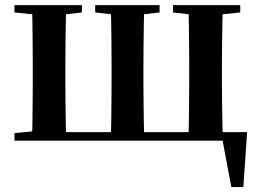

<svg xmlns="http://www.w3.org/2000/svg" viewBox="-20 -556 1033 759"><path d="M105.9 0Q107.6 -25.5 108.1 -67.4Q108.6 -109.4 109.1 -154.7Q109.6 -200 109.6 -234.8V-301.2Q109.6 -335.7 109.1 -381Q108.6 -426.4 108.1 -468.7Q107.6 -511 105.9 -535.7H241.7Q240.7 -511 240.1 -468.7Q239.4 -426.4 238.9 -381Q238.4 -335.7 238.4 -301.2V-234.8Q238.4 -200 238.9 -154.7Q239.4 -109.4 240.1 -67.4Q240.7 -25.5 241.7 0ZM417.4 0Q419.1 -25.5 419.6 -67.4Q420.1 -109.4 420.6 -154.7Q421.1 -200 421.1 -234.8V-301.2Q421.1 -335.7 420.6 -381Q420.1 -426.4 419.6 -468.7Q419.1 -511 417.4 -535.7H550.3Q549.3 -511 548.7 -468.7Q548 -426.4 547.5 -381Q547 -335.7 547 -301.2V-234.8Q547 -200 547.5 -154.7Q548 -109.4 548.7 -67.4Q549.3 -25.5 550.3 0ZM725 0Q726 -25.5 726.5 -67.4Q727 -109.4 727.5 -154.7Q728 -200 728 -234.8V-301.2Q728 -335.7 727.5 -381Q727 -426.4 726.5 -468.7Q726 -511 725 -535.7H861Q860 -511 859.2 -468.7Q858.3 -426.4 857.8 -381Q857.3 -335.7 857.3 -301.2V-234.8Q857.3 -200 857.8 -154.7Q858.3 -109.4 859.2 -67.4Q860 -25.5 861 0ZM894.4 183.5 853.9 -32.6 905.3 0H176.9V-33.6H957L942 183.5ZM37.2 -506.8V-535.7H303.7V-506.8L207.1 -495.5H147ZM356.4 -506.8V-535.7H610.8V-506.8L513.7 -495.5H457.5ZM663.9 -506.8V-535.7H929.7V-506.8L822.7 -495.5H761.8ZM37.2 0V-29.9L147 -40.2H176.9V0Z"/></svg>

Font: Noto Serif KR ExtraLight
Style: Regular
Weight: 200
Designer: Ryoko NISHIZUKA 西塚涼子 (kana & ideographs); Frank Grießhammer (Latin, Greek & Cyrillic); Wenlong ZHANG 张文龙 (bopomofo); San
Foundry: Adobe
Version: Version 2.002-H1;hotconv 1.1.0;makeotfexe 2.6.0